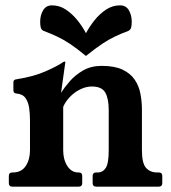

<svg xmlns="http://www.w3.org/2000/svg" viewBox="-20 -697 639 717"><path d="M26 0Q13 0 13 -13V-40Q13 -53 26 -53H28Q60 -53 76 -77Q92 -101 92 -136V-247Q92 -271 89 -293Q86 -315 75.5 -330.5Q65 -346 40 -348Q30 -349 30 -360V-390Q30 -400 42 -401Q106 -411 151 -431Q196 -451 214 -464Q219 -467 221 -467H222Q224 -467 224 -465L208 -350Q220 -370 240.5 -393.5Q261 -417 290.5 -434Q320 -451 360 -451Q408 -451 437.5 -437Q467 -423 483 -399.5Q499 -376 504.5 -346.5Q510 -317 510 -287V-136Q510 -87 525.5 -70Q541 -53 566 -53H573Q586 -53 586 -40V-13Q586 0 573 0H339Q326 0 326 -13V-40Q326 -53 339 -53H345Q364 -53 375 -70Q386 -87 386 -136V-287Q386 -329 373 -351.5Q360 -374 323 -374Q301 -374 279 -363Q257 -352 240.5 -334.5Q224 -317 216 -298V-136Q216 -101 231.5 -77Q247 -53 272 -53H274Q287 -53 287 -40V-13Q287 0 274 0ZM301 -573Q314.1 -597.6 333 -621.4Q352 -645.2 376 -661.1Q400 -677 428.2 -677Q450.8 -677 461.4 -658.4Q472 -639.8 472 -615.5Q472 -604 470 -595.2Q468 -586.4 460 -582Q431 -571 408.6 -560.3Q386.2 -549.7 361.6 -533.3Q337 -517 301 -488Q266 -517 241.2 -533.3Q216.3 -549.7 193.7 -560.3Q171 -571 142 -582Q134 -586.4 132 -595Q130 -603.8 130 -615.4Q130 -640 141 -658.5Q152 -677 174 -677Q202.7 -677 226.3 -661Q250 -645 269 -621.5Q288 -598 301 -573Z"/></svg>

Font: Young Serif Light
Style: Regular
Weight: 300
Designer: Bastien Sozeau
Foundry: NBR — Bastien Sozeau
Version: Version 5.001